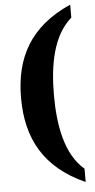

<svg xmlns="http://www.w3.org/2000/svg" viewBox="-61 -811 489 989"><g transform="rotate(-5 183.5 -316.5)"><path d="M341 142V73C245 -8 217 -159 217 -318C217 -476 245 -625 341 -708V-775C130 -682 47 -526 47 -318C47 -109 130 48 341 142Z"/></g></svg>

Font: Noto Serif Hebrew ExtraCondensed Black
Style: Regular
Weight: 900
Width: 2
Designer: Monotype Design Team
Foundry: Monotype Imaging Inc.
Version: Version 2.004